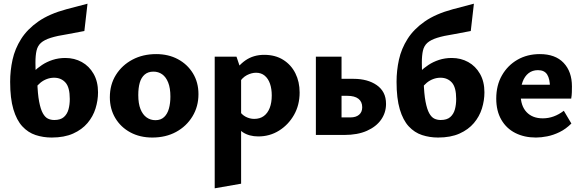

<svg xmlns="http://www.w3.org/2000/svg" viewBox="-20 -731 3153 1040"><path d="M260 14Q214 14 173 0.5Q132 -13 101 -46.5Q70 -80 52.5 -139Q35 -198 35 -288Q35 -349 48 -408Q61 -467 94.5 -520Q128 -573 187.5 -614.5Q247 -656 340 -681L454 -711L437 -563L347 -546Q289 -537 254.5 -526Q220 -515 202 -499Q184 -483 178 -457Q172 -431 172 -392Q172 -374 172.5 -359.5Q173 -345 174 -333L182 -290Q184 -222 192 -180.5Q200 -139 212 -117.5Q224 -96 239.5 -88.5Q255 -81 274 -81Q308 -81 326 -97Q344 -113 351 -138.5Q358 -164 358 -195Q358 -258 334.5 -284Q311 -310 273 -310Q253 -310 234 -303Q215 -296 199 -283Q183 -270 170 -251L130 -307Q143 -324 162.5 -343Q182 -362 207.5 -379Q233 -396 265 -406.5Q297 -417 334 -417Q383 -417 423 -395Q463 -373 487 -331Q511 -289 511 -231Q511 -187 497.5 -143.5Q484 -100 454 -64.5Q424 -29 376 -7.5Q328 14 260 14Z M805 14Q738 14 686 -14Q634 -42 604.5 -91.5Q575 -141 575 -204Q575 -273 608 -325.5Q641 -378 697.5 -408Q754 -438 826 -438Q892 -438 943.5 -410.5Q995 -383 1025 -334Q1055 -285 1055 -221Q1055 -154 1022.5 -100.5Q990 -47 934 -16.5Q878 14 805 14ZM822 -80Q851 -80 869 -97Q887 -114 895 -143Q903 -172 903 -208Q903 -254 891 -284Q879 -314 858.5 -328.5Q838 -343 811 -343Q782 -343 763.5 -327Q745 -311 737 -283Q729 -255 729 -216Q729 -170 741 -140Q753 -110 774 -95Q795 -80 822 -80Z M1379 8Q1330 8 1295.5 -14.5Q1261 -37 1243 -77L1275 -133Q1289 -110 1311 -98.5Q1333 -87 1357 -87Q1388 -87 1409 -102.5Q1430 -118 1441 -146.5Q1452 -175 1452 -214Q1452 -250 1442.5 -277.5Q1433 -305 1414 -321Q1395 -337 1367 -337Q1343 -337 1317.5 -324Q1292 -311 1272 -278L1229 -311Q1266 -374 1309.5 -404Q1353 -434 1411 -434Q1471 -434 1514 -407Q1557 -380 1580 -334Q1603 -288 1603 -230Q1603 -162 1572.5 -108.5Q1542 -55 1491.5 -23.5Q1441 8 1379 8ZM1143 289V-424H1261L1286 -350V264Z M1691 0V-424H1830V-95H1878Q1908 -95 1925 -109.5Q1942 -124 1942 -150Q1942 -180 1921.5 -196Q1901 -212 1861 -212H1799V-304H1896Q1933 -304 1964.5 -295.5Q1996 -287 2020.5 -270Q2045 -253 2058 -228Q2071 -203 2071 -168Q2071 -121 2044.5 -83Q2018 -45 1967.5 -22.5Q1917 0 1845 0Z M2353 14Q2307 14 2266 0.5Q2225 -13 2194 -46.5Q2163 -80 2145.5 -139Q2128 -198 2128 -288Q2128 -349 2141 -408Q2154 -467 2187.5 -520Q2221 -573 2280.5 -614.5Q2340 -656 2433 -681L2547 -711L2530 -563L2440 -546Q2382 -537 2347.5 -526Q2313 -515 2295 -499Q2277 -483 2271 -457Q2265 -431 2265 -392Q2265 -374 2265.5 -359.5Q2266 -345 2267 -333L2275 -290Q2277 -222 2285 -180.5Q2293 -139 2305 -117.5Q2317 -96 2332.5 -88.5Q2348 -81 2367 -81Q2401 -81 2419 -97Q2437 -113 2444 -138.5Q2451 -164 2451 -195Q2451 -258 2427.5 -284Q2404 -310 2366 -310Q2346 -310 2327 -303Q2308 -296 2292 -283Q2276 -270 2263 -251L2223 -307Q2236 -324 2255.5 -343Q2275 -362 2300.5 -379Q2326 -396 2358 -406.5Q2390 -417 2427 -417Q2476 -417 2516 -395Q2556 -373 2580 -331Q2604 -289 2604 -231Q2604 -187 2590.5 -143.5Q2577 -100 2547 -64.5Q2517 -29 2469 -7.5Q2421 14 2353 14Z M2883 14Q2820 14 2771.5 -10.5Q2723 -35 2695.5 -82.5Q2668 -130 2668 -197Q2668 -269 2699 -323Q2730 -377 2783 -407.5Q2836 -438 2904 -438Q2988 -438 3033 -390.5Q3078 -343 3078 -263Q3078 -248 3077.5 -231Q3077 -214 3074 -197H2959V-257Q2959 -303 2944 -327Q2929 -351 2894 -351Q2864 -351 2843 -334.5Q2822 -318 2811 -288.5Q2800 -259 2800 -221Q2800 -158 2832 -124Q2864 -90 2920 -90Q2951 -90 2979.5 -100.5Q3008 -111 3034 -131L3075 -62Q3045 -32 3011 -15.5Q2977 1 2944 7.5Q2911 14 2883 14ZM2735 -197 2751 -272H3065V-197Z"/></svg>

Font: Ysabeau Office ExtraBold
Style: Regular
Weight: 800
Designer: Christian Thalmann (Catharsis Fonts)
Version: Version 2.001;gftools[0.9.30]; featfreeze: tnum,lnum,ss02